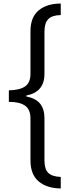

<svg xmlns="http://www.w3.org/2000/svg" viewBox="-20 -820 402 1084"><path d="M323 244Q244 243 198 204Q152 165 152 85V-151Q152 -202 121.5 -223.5Q91 -245 30 -245V-310Q91 -311 121.5 -332Q152 -353 152 -403V-643Q152 -723 198.5 -761.5Q245 -800 323 -800V-735Q274 -734 252.5 -712Q231 -690 231 -641V-403Q231 -300 129 -281V-275Q182 -265 206.5 -234.5Q231 -204 231 -153V86Q231 135 252.5 156Q274 177 323 179Z"/></svg>

Font: Noto Sans Malayalam ExtraCondensed
Style: Regular
Weight: 400
Width: 2
Designer: Jelle Bosma - Monotype Design Team
Foundry: Monotype Imaging Inc.
Version: Version 2.104; ttfautohint (v1.8.4.7-5d5b)